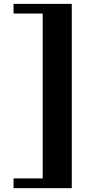

<svg xmlns="http://www.w3.org/2000/svg" viewBox="-20 -770 440 990"><path d="M200.2 -700.2H49.8V-750H350.1V200.2H49.8V149.9H200.2Z"/></svg>

Font: Redaction 50
Style: Bold
Weight: 700
Designer: Jeremy Mickel / Forest Young
Foundry: MCKL
Version: Version 2.001;hotconv 1.0.113;makeotfexe 2.5.65598 DEVELOPME